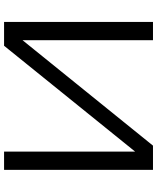

<svg xmlns="http://www.w3.org/2000/svg" viewBox="68 -858 790 967"><g transform="rotate(90 463.5 -375.0)"><path d="M211 0 744 -660V0H836V-750H714L183 -93V-750H91V0Z"/></g></svg>

Font: Bounded Light
Style: Regular
Weight: 300
Designer: Vlad Churkin
Version: Version 3.0